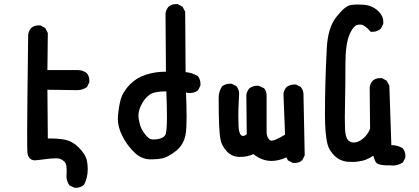

<svg xmlns="http://www.w3.org/2000/svg" viewBox="-20 -772 2040 935"><path d="M303.7 85Q304.7 72.3 304.7 60.5Q304.7 48.8 303.7 39.1Q300.8 21.5 293 14.6Q277.3 -1 255.9 -1Q235.4 -1 209 2Q158.2 8.8 149.4 8.8Q134.8 8.8 125 -1Q115.2 -10.7 113.3 -31.2Q112.3 -41 112.3 -134.3Q112.3 -227.5 117.2 -601.6V-602.5Q119.1 -621.1 131.8 -635.7Q146.5 -648.4 168 -648.4Q170.9 -648.4 176.8 -648.4L200.2 -635.7L212.9 -611.3L210.9 -430.7H360.4Q382.8 -430.7 402.3 -416Q415 -401.4 415 -379.9Q415 -377 415 -371.1L403.3 -347.7Q380.9 -333 356.4 -333L210.9 -335L212.9 -97.7Q221.7 -97.7 230.5 -97.7Q256.8 -97.7 284.2 -93.8Q330.1 -87.9 364.3 -52.7Q392.6 -24.4 401.4 2.9Q407.2 26.4 407.2 51.8Q407.2 93.8 389.6 127Q372.1 142.6 350.6 142.6Q342.8 142.6 340.8 141.6L318.4 130.9Q303.7 110.4 303.7 85.9Z M885.7 -321.3Q888.7 -256.8 888.7 -200.2Q888.7 -143.6 883.8 -117.2Q875 -68.4 838.9 -38.6Q802.7 -8.8 771.5 -1Q748 3.9 722.7 3.9Q715.8 3.9 708 3.9Q664.1 2 628.9 -35.2Q595.7 -69.3 574.7 -111.8Q553.7 -154.3 553.7 -194.3Q553.7 -201.2 554.7 -209Q558.6 -254.9 568.4 -290Q574.2 -308.6 582 -321.3Q596.7 -344.7 614.3 -362.3Q646.5 -394.5 691.9 -408.7Q737.3 -422.9 785.2 -422.9Q787.1 -422.9 788.1 -422.9L786.1 -706.1Q788.1 -724.6 800.8 -739.3Q815.4 -752 836.9 -752Q839.8 -752 845.7 -752L869.1 -739.3L881.8 -714.8L883.8 -420.9Q916 -418 943.4 -401.4Q956.1 -385.7 956.1 -364.3Q956.1 -361.3 956.1 -355.5L944.3 -332Q933.6 -324.2 923.8 -321.8Q914.1 -319.3 908.2 -319.3Q901.4 -319.3 897.5 -319.3ZM788.1 -327.1Q731.4 -327.1 708 -310.5Q682.6 -292 667 -258.8Q654.3 -234.4 654.3 -208Q654.3 -199.2 656.2 -189.5Q662.1 -152.3 677.7 -129.9Q694.3 -106.4 707 -97.7Q712.9 -92.8 724.6 -92.8Q736.3 -92.8 750 -94.7Q781.2 -100.6 787.1 -120.1Q793 -142.6 793 -200.2Q793 -257.8 790 -327.1Q789.1 -327.1 788.1 -327.1Z M1375 -5.9Q1337.9 11.7 1301.8 11.7Q1255.9 11.7 1213.9 -21.5Q1184.6 -7.8 1148.4 -7.8Q1109.4 -7.8 1084.5 -35.2Q1059.6 -62.5 1054.2 -90.8Q1048.8 -119.1 1046.9 -165.5Q1044.9 -211.9 1044.9 -295.9Q1044.9 -326.2 1061.5 -351.6Q1078.1 -364.3 1099.6 -364.3Q1102.5 -364.3 1108.4 -364.3L1130.9 -352.5Q1144.5 -336.9 1144.5 -315.4Q1144.5 -312.5 1142.6 -277.8Q1140.6 -243.2 1140.6 -207.5Q1140.6 -171.9 1141.6 -157.2Q1142.6 -142.6 1144.5 -133.8Q1148.4 -118.2 1154.3 -113.3L1159.2 -110.4Q1161.1 -110.4 1164.1 -110.4Q1172.9 -110.4 1178.7 -116.2L1181.6 -119.1L1179.7 -308.6Q1181.6 -327.1 1194.3 -341.8Q1210.9 -354.5 1232.4 -354.5Q1240.2 -354.5 1242.2 -353.5L1264.6 -342.8L1266.6 -341.8Q1278.3 -327.1 1278.3 -305.7Q1278.3 -302.7 1278.3 -299.8V-130.9Q1278.3 -105.5 1291 -92.8Q1295.9 -86.9 1303.7 -86.9Q1318.4 -86.9 1368.2 -116.2L1360.4 -313.5Q1361.3 -331.1 1375 -347.7Q1391.6 -360.4 1413.1 -360.4Q1416 -360.4 1421.9 -360.4L1444.3 -348.6Q1458 -333 1458 -311.5Q1458 -308.6 1458 -305.7L1463.9 -15.6L1452.1 7.8Q1442.4 16.6 1433.1 19Q1423.8 21.5 1418 21.5Q1412.1 21.5 1406.2 21.5L1381.8 8.8Z M1954.1 -13.7Q1954.1 -10.7 1954.1 -4.9L1942.4 18.6Q1918.9 34.2 1892.6 34.2Q1885.7 34.2 1878.9 33.2Q1876 33.2 1862.3 33.2Q1848.6 33.2 1834 30.3Q1819.3 27.3 1812.5 20.5L1808.6 15.6Q1803.7 4.9 1797.9 -13.7Q1769.5 4.9 1745.1 10.7Q1720.7 16.6 1697.3 16.6Q1684.6 16.6 1672.9 15.6Q1633.8 11.7 1608.4 -14.2Q1583 -40 1575.7 -67.4Q1568.4 -94.7 1565.4 -132.3Q1562.5 -169.9 1562.5 -215.8Q1562.5 -367.2 1571.3 -535.2Q1576.2 -636.7 1617.2 -688.5Q1658.2 -741.2 1686.5 -747.1Q1703.1 -750 1719.7 -750Q1736.3 -750 1750.5 -749Q1764.6 -748 1777.3 -744.1Q1803.7 -736.3 1824.2 -715.8Q1846.7 -693.4 1846.7 -666Q1846.7 -657.2 1845.7 -654.3L1835 -632.8Q1817.4 -617.2 1795.9 -617.2Q1792 -617.2 1785.2 -617.2Q1759.8 -646.5 1742.2 -651.4Q1737.3 -652.3 1733.4 -652.3Q1715.8 -652.3 1706.1 -642.6Q1694.3 -630.9 1682.6 -605.5Q1662.1 -558.6 1662.1 -458.5Q1662.1 -358.4 1660.6 -294.9Q1659.2 -231.4 1659.2 -199.2Q1659.2 -167 1660.2 -144.5Q1662.1 -102.5 1675.8 -88.9Q1686.5 -78.1 1702.1 -78.1Q1729.5 -78.1 1755.9 -104.5Q1773.4 -122.1 1782.2 -145.5L1780.3 -345.7Q1782.2 -364.3 1794.9 -378.9Q1809.6 -391.6 1831.1 -391.6Q1834 -391.6 1839.8 -391.6L1863.3 -378.9L1876 -355.5L1885.7 -65.4Q1915 -65.4 1940.4 -50.8Q1954.1 -35.2 1954.1 -13.7Z"/></svg>

Font: JasonHandwriting2
Style: SemiBold
Weight: 600
Version: Version 1.04.7